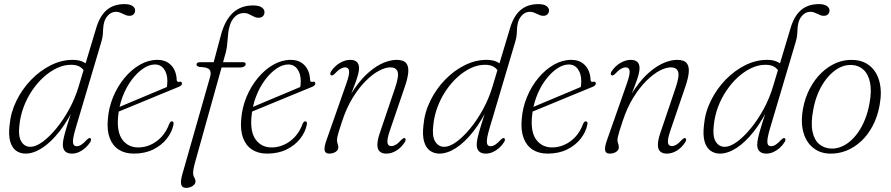

<svg xmlns="http://www.w3.org/2000/svg" viewBox="-20 -740 4340 935"><path d="M419.5 -400 395 -386Q385.5 -404.5 369.5 -414.5Q353.5 -424.5 325.5 -424.5Q291.5 -424.5 257.5 -408.5Q223.5 -392.5 192.5 -364.5Q161.5 -336.5 136.2 -299Q111 -261.5 95 -218.5Q79 -175.5 74.5 -130Q68 -76.5 83.8 -50.8Q99.5 -25 128 -25Q154 -25 187 -49Q220 -73 254.2 -114.5Q288.5 -156 317.2 -208.8Q346 -261.5 363 -319L448.5 -603.5Q466 -662.5 499.8 -691.2Q533.5 -720 586.5 -720Q612 -720 625 -711Q638 -702 638 -689.5Q638 -678.5 631 -670.8Q624 -663 610 -663Q601 -663 593.5 -666Q586 -669 578.5 -672.8Q571 -676.5 562.8 -679.5Q554.5 -682.5 544.5 -682.5Q522.5 -682.5 506 -665Q489.5 -647.5 485 -622Q483.5 -613.5 482.8 -606Q482 -598.5 481.8 -591Q481.5 -583.5 481 -575.5Q480.5 -567.5 479 -558.8Q477.5 -550 474.5 -539.5L350 -120.5Q334.5 -69.5 335.2 -48.8Q336 -28 353.5 -28Q364 -28 375.5 -35Q387 -42 403 -59.5Q407.5 -64 411.8 -66.5Q416 -69 420 -67Q423.5 -65 423.5 -60.2Q423.5 -55.5 420 -49Q409.5 -32 395 -19.2Q380.5 -6.5 364 0.8Q347.5 8 330 8Q309 8 297.5 -2.8Q286 -13.5 286 -36Q286 -49 290.5 -69.5Q295 -90 306.8 -128.5Q318.5 -167 339.5 -232L349 -233Q311.5 -153 269.2 -99.5Q227 -46 184.8 -19Q142.5 8 104.5 8Q78 8 58.2 -6.2Q38.5 -20.5 29.8 -50.8Q21 -81 26.5 -129.5Q32 -192.5 60.2 -249.8Q88.5 -307 132 -351.8Q175.5 -396.5 227.8 -422.5Q280 -448.5 333.5 -448.5Q359 -448.5 376.5 -442Q394 -435.5 404.5 -424.8Q415 -414 419.5 -400Z M533.5 -207.5Q533.5 -207.5 552.8 -215.5Q572 -223.5 602.8 -236.5Q633.5 -249.5 669.2 -264.5Q705 -279.5 738.8 -293.5Q772.5 -307.5 796.5 -318L789.5 -305.5Q792.5 -314 793.8 -323Q795 -332 795 -346Q795 -381 778.8 -403.5Q762.5 -426 734.5 -426Q706.5 -426 677 -406Q647.5 -386 621.2 -351Q595 -316 577.2 -269.8Q559.5 -223.5 555 -170Q548.5 -96 576.5 -59Q604.5 -22 653.5 -22Q683.5 -22 712.8 -34.8Q742 -47.5 766 -73Q790 -98.5 804.5 -137.5Q807.5 -144 810.8 -146.8Q814 -149.5 817.5 -149Q822 -149 824.2 -145Q826.5 -141 824.5 -132.5Q817.5 -96.5 792 -64.2Q766.5 -32 726 -12Q685.5 8 631.5 8Q588 8 558 -11.5Q528 -31 514.2 -68Q500.5 -105 505 -157Q509 -215 530.8 -267.5Q552.5 -320 586.5 -360.8Q620.5 -401.5 661.8 -425Q703 -448.5 746 -448.5Q776.5 -448.5 797.2 -435.5Q818 -422.5 829 -400Q840 -377.5 840.5 -350.5Q841 -345 844 -342.8Q847 -340.5 852.5 -341.5Q858.5 -343.5 862 -341.5Q865.5 -339.5 866 -334Q866.5 -329 862.8 -324.8Q859 -320.5 849 -316.5Q830.5 -309 800.2 -296.5Q770 -284 734.8 -269.5Q699.5 -255 664.5 -240.5Q629.5 -226 600.8 -214.2Q572 -202.5 554.5 -195.2Q537 -188 537 -188Z M1037.5 -411.5 1045.5 -437H1164Q1170 -437 1173.2 -434.8Q1176.5 -432.5 1176.5 -428Q1176.5 -423 1172.8 -419.2Q1169 -415.5 1163 -413.5Q1157 -411.5 1149.5 -411.5ZM937 -426Q937 -431 941 -434Q945 -437 952.5 -437H1020.5L1055.5 -567.5Q1074.5 -640 1113.2 -676.8Q1152 -713.5 1212.5 -713.5Q1241.5 -713.5 1254.8 -703.8Q1268 -694 1268 -681Q1268 -669 1260.5 -661.2Q1253 -653.5 1238.5 -653.5Q1229 -653.5 1220.8 -657Q1212.5 -660.5 1204.8 -665Q1197 -669.5 1188.2 -673Q1179.5 -676.5 1167.5 -676.5Q1142 -676.5 1123.5 -658.2Q1105 -640 1097.5 -610Q1093.5 -596 1091.5 -580Q1089.5 -564 1088.5 -547.5Q1087.5 -531 1085.2 -514.2Q1083 -497.5 1078.5 -481L928 57.5Q924.5 71 922.5 82Q920.5 93 920.5 103.5Q920.5 112.5 923.5 118.8Q926.5 125 929.2 130.5Q932 136 932 143.5Q932 152 925.5 159.2Q919 166.5 908.5 170.8Q898 175 886 175Q867.5 175 862.8 159.8Q858 144.5 867.5 110L1003 -365Q1010 -389 1000.2 -401Q990.5 -413 952 -414Q943.5 -415.5 940.2 -418.8Q937 -422 937 -426Z M1183 -207.5Q1183 -207.5 1202.2 -215.5Q1221.5 -223.5 1252.2 -236.5Q1283 -249.5 1318.8 -264.5Q1354.5 -279.5 1388.2 -293.5Q1422 -307.5 1446 -318L1439 -305.5Q1442 -314 1443.2 -323Q1444.5 -332 1444.5 -346Q1444.5 -381 1428.2 -403.5Q1412 -426 1384 -426Q1356 -426 1326.5 -406Q1297 -386 1270.8 -351Q1244.5 -316 1226.8 -269.8Q1209 -223.5 1204.5 -170Q1198 -96 1226 -59Q1254 -22 1303 -22Q1333 -22 1362.2 -34.8Q1391.5 -47.5 1415.5 -73Q1439.5 -98.5 1454 -137.5Q1457 -144 1460.2 -146.8Q1463.5 -149.5 1467 -149Q1471.5 -149 1473.8 -145Q1476 -141 1474 -132.5Q1467 -96.5 1441.5 -64.2Q1416 -32 1375.5 -12Q1335 8 1281 8Q1237.5 8 1207.5 -11.5Q1177.5 -31 1163.8 -68Q1150 -105 1154.5 -157Q1158.5 -215 1180.2 -267.5Q1202 -320 1236 -360.8Q1270 -401.5 1311.2 -425Q1352.5 -448.5 1395.5 -448.5Q1426 -448.5 1446.8 -435.5Q1467.5 -422.5 1478.5 -400Q1489.5 -377.5 1490 -350.5Q1490.5 -345 1493.5 -342.8Q1496.5 -340.5 1502 -341.5Q1508 -343.5 1511.5 -341.5Q1515 -339.5 1515.5 -334Q1516 -329 1512.2 -324.8Q1508.5 -320.5 1498.5 -316.5Q1480 -309 1449.8 -296.5Q1419.5 -284 1384.2 -269.5Q1349 -255 1314 -240.5Q1279 -226 1250.2 -214.2Q1221.5 -202.5 1204 -195.2Q1186.5 -188 1186.5 -188Z M1592 -373.5Q1588 -375.5 1588.2 -380.8Q1588.5 -386 1592 -392Q1609.5 -418.5 1635 -433.5Q1660.5 -448.5 1685.5 -448.5Q1706.5 -448.5 1717.5 -438.5Q1728.5 -428.5 1728.5 -408Q1728.5 -395.5 1723.8 -377.2Q1719 -359 1709.2 -332.5Q1699.5 -306 1684.5 -268Q1669.5 -230 1649.5 -177.5L1643 -186.5Q1672 -259.5 1707 -309.5Q1742 -359.5 1778.5 -390.2Q1815 -421 1849.2 -434.8Q1883.5 -448.5 1911 -448.5Q1945 -448.5 1958 -432.5Q1971 -416.5 1968 -386.2Q1965 -356 1950 -313.5L1877.5 -101Q1864 -60.5 1867 -44.5Q1870 -28.5 1885.5 -28.5Q1895.5 -28.5 1907 -35Q1918.5 -41.5 1935 -59.5Q1940.5 -64.5 1944.2 -66.8Q1948 -69 1951.5 -67Q1955.5 -65 1955.2 -60Q1955 -55 1952 -49Q1934.5 -21.5 1910.8 -6.8Q1887 8 1861 8Q1840.5 8 1829.2 -2.2Q1818 -12.5 1817.8 -33.8Q1817.5 -55 1828 -87.5L1904.5 -313.5Q1923.5 -370 1916.2 -391Q1909 -412 1880.5 -412Q1857.5 -412 1826.2 -395.8Q1795 -379.5 1761.8 -346.5Q1728.5 -313.5 1698 -264.5Q1667.5 -215.5 1646 -149.5Q1635.5 -117.5 1630 -99.8Q1624.5 -82 1622.8 -73Q1621 -64 1621 -58Q1621 -48.5 1624.2 -40.5Q1627.5 -32.5 1627.5 -22.5Q1627.5 -9 1614.5 -0.5Q1601.5 8 1582.5 8Q1564 8 1560.8 -8Q1557.5 -24 1571.5 -62L1667 -334Q1682.5 -378.5 1680 -395.2Q1677.5 -412 1661 -412Q1650.5 -412 1638.2 -405Q1626 -398 1610 -381Q1604.5 -375.5 1600.2 -373.5Q1596 -371.5 1592 -373.5Z M2435 -400 2410.5 -386Q2401 -404.5 2385 -414.5Q2369 -424.5 2341 -424.5Q2307 -424.5 2273 -408.5Q2239 -392.5 2208 -364.5Q2177 -336.5 2151.8 -299Q2126.5 -261.5 2110.5 -218.5Q2094.5 -175.5 2090 -130Q2083.5 -76.5 2099.2 -50.8Q2115 -25 2143.5 -25Q2169.5 -25 2202.5 -49Q2235.5 -73 2269.8 -114.5Q2304 -156 2332.8 -208.8Q2361.5 -261.5 2378.5 -319L2464 -603.5Q2481.5 -662.5 2515.2 -691.2Q2549 -720 2602 -720Q2627.5 -720 2640.5 -711Q2653.5 -702 2653.5 -689.5Q2653.5 -678.5 2646.5 -670.8Q2639.5 -663 2625.5 -663Q2616.5 -663 2609 -666Q2601.5 -669 2594 -672.8Q2586.5 -676.5 2578.2 -679.5Q2570 -682.5 2560 -682.5Q2538 -682.5 2521.5 -665Q2505 -647.5 2500.5 -622Q2499 -613.5 2498.2 -606Q2497.5 -598.5 2497.2 -591Q2497 -583.5 2496.5 -575.5Q2496 -567.5 2494.5 -558.8Q2493 -550 2490 -539.5L2365.5 -120.5Q2350 -69.5 2350.8 -48.8Q2351.5 -28 2369 -28Q2379.5 -28 2391 -35Q2402.5 -42 2418.5 -59.5Q2423 -64 2427.2 -66.5Q2431.5 -69 2435.5 -67Q2439 -65 2439 -60.2Q2439 -55.5 2435.5 -49Q2425 -32 2410.5 -19.2Q2396 -6.5 2379.5 0.8Q2363 8 2345.5 8Q2324.5 8 2313 -2.8Q2301.5 -13.5 2301.5 -36Q2301.5 -49 2306 -69.5Q2310.5 -90 2322.2 -128.5Q2334 -167 2355 -232L2364.5 -233Q2327 -153 2284.8 -99.5Q2242.5 -46 2200.2 -19Q2158 8 2120 8Q2093.5 8 2073.8 -6.2Q2054 -20.5 2045.2 -50.8Q2036.5 -81 2042 -129.5Q2047.5 -192.5 2075.8 -249.8Q2104 -307 2147.5 -351.8Q2191 -396.5 2243.2 -422.5Q2295.5 -448.5 2349 -448.5Q2374.5 -448.5 2392 -442Q2409.5 -435.5 2420 -424.8Q2430.5 -414 2435 -400Z M2549 -207.5Q2549 -207.5 2568.2 -215.5Q2587.5 -223.5 2618.2 -236.5Q2649 -249.5 2684.8 -264.5Q2720.5 -279.5 2754.2 -293.5Q2788 -307.5 2812 -318L2805 -305.5Q2808 -314 2809.2 -323Q2810.5 -332 2810.5 -346Q2810.5 -381 2794.2 -403.5Q2778 -426 2750 -426Q2722 -426 2692.5 -406Q2663 -386 2636.8 -351Q2610.5 -316 2592.8 -269.8Q2575 -223.5 2570.5 -170Q2564 -96 2592 -59Q2620 -22 2669 -22Q2699 -22 2728.2 -34.8Q2757.5 -47.5 2781.5 -73Q2805.5 -98.5 2820 -137.5Q2823 -144 2826.2 -146.8Q2829.5 -149.5 2833 -149Q2837.5 -149 2839.8 -145Q2842 -141 2840 -132.5Q2833 -96.5 2807.5 -64.2Q2782 -32 2741.5 -12Q2701 8 2647 8Q2603.5 8 2573.5 -11.5Q2543.5 -31 2529.8 -68Q2516 -105 2520.5 -157Q2524.5 -215 2546.2 -267.5Q2568 -320 2602 -360.8Q2636 -401.5 2677.2 -425Q2718.5 -448.5 2761.5 -448.5Q2792 -448.5 2812.8 -435.5Q2833.5 -422.5 2844.5 -400Q2855.5 -377.5 2856 -350.5Q2856.5 -345 2859.5 -342.8Q2862.5 -340.5 2868 -341.5Q2874 -343.5 2877.5 -341.5Q2881 -339.5 2881.5 -334Q2882 -329 2878.2 -324.8Q2874.5 -320.5 2864.5 -316.5Q2846 -309 2815.8 -296.5Q2785.5 -284 2750.2 -269.5Q2715 -255 2680 -240.5Q2645 -226 2616.2 -214.2Q2587.5 -202.5 2570 -195.2Q2552.5 -188 2552.5 -188Z M2958 -373.5Q2954 -375.5 2954.2 -380.8Q2954.5 -386 2958 -392Q2975.5 -418.5 3001 -433.5Q3026.5 -448.5 3051.5 -448.5Q3072.5 -448.5 3083.5 -438.5Q3094.5 -428.5 3094.5 -408Q3094.5 -395.5 3089.8 -377.2Q3085 -359 3075.2 -332.5Q3065.5 -306 3050.5 -268Q3035.5 -230 3015.5 -177.5L3009 -186.5Q3038 -259.5 3073 -309.5Q3108 -359.5 3144.5 -390.2Q3181 -421 3215.2 -434.8Q3249.5 -448.5 3277 -448.5Q3311 -448.5 3324 -432.5Q3337 -416.5 3334 -386.2Q3331 -356 3316 -313.5L3243.5 -101Q3230 -60.5 3233 -44.5Q3236 -28.5 3251.5 -28.5Q3261.5 -28.5 3273 -35Q3284.5 -41.5 3301 -59.5Q3306.5 -64.5 3310.2 -66.8Q3314 -69 3317.5 -67Q3321.5 -65 3321.2 -60Q3321 -55 3318 -49Q3300.5 -21.5 3276.8 -6.8Q3253 8 3227 8Q3206.5 8 3195.2 -2.2Q3184 -12.5 3183.8 -33.8Q3183.5 -55 3194 -87.5L3270.5 -313.5Q3289.5 -370 3282.2 -391Q3275 -412 3246.5 -412Q3223.5 -412 3192.2 -395.8Q3161 -379.5 3127.8 -346.5Q3094.5 -313.5 3064 -264.5Q3033.5 -215.5 3012 -149.5Q3001.5 -117.5 2996 -99.8Q2990.5 -82 2988.8 -73Q2987 -64 2987 -58Q2987 -48.5 2990.2 -40.5Q2993.5 -32.5 2993.5 -22.5Q2993.5 -9 2980.5 -0.5Q2967.5 8 2948.5 8Q2930 8 2926.8 -8Q2923.5 -24 2937.5 -62L3033 -334Q3048.5 -378.5 3046 -395.2Q3043.5 -412 3027 -412Q3016.5 -412 3004.2 -405Q2992 -398 2976 -381Q2970.5 -375.5 2966.2 -373.5Q2962 -371.5 2958 -373.5Z M3801 -400 3776.5 -386Q3767 -404.5 3751 -414.5Q3735 -424.5 3707 -424.5Q3673 -424.5 3639 -408.5Q3605 -392.5 3574 -364.5Q3543 -336.5 3517.8 -299Q3492.5 -261.5 3476.5 -218.5Q3460.5 -175.5 3456 -130Q3449.5 -76.5 3465.2 -50.8Q3481 -25 3509.5 -25Q3535.5 -25 3568.5 -49Q3601.5 -73 3635.8 -114.5Q3670 -156 3698.8 -208.8Q3727.5 -261.5 3744.5 -319L3830 -603.5Q3847.5 -662.5 3881.2 -691.2Q3915 -720 3968 -720Q3993.5 -720 4006.5 -711Q4019.5 -702 4019.5 -689.5Q4019.5 -678.5 4012.5 -670.8Q4005.5 -663 3991.5 -663Q3982.5 -663 3975 -666Q3967.5 -669 3960 -672.8Q3952.5 -676.5 3944.2 -679.5Q3936 -682.5 3926 -682.5Q3904 -682.5 3887.5 -665Q3871 -647.5 3866.5 -622Q3865 -613.5 3864.2 -606Q3863.5 -598.5 3863.2 -591Q3863 -583.5 3862.5 -575.5Q3862 -567.5 3860.5 -558.8Q3859 -550 3856 -539.5L3731.5 -120.5Q3716 -69.5 3716.8 -48.8Q3717.5 -28 3735 -28Q3745.5 -28 3757 -35Q3768.5 -42 3784.5 -59.5Q3789 -64 3793.2 -66.5Q3797.5 -69 3801.5 -67Q3805 -65 3805 -60.2Q3805 -55.5 3801.5 -49Q3791 -32 3776.5 -19.2Q3762 -6.5 3745.5 0.8Q3729 8 3711.5 8Q3690.5 8 3679 -2.8Q3667.5 -13.5 3667.5 -36Q3667.5 -49 3672 -69.5Q3676.5 -90 3688.2 -128.5Q3700 -167 3721 -232L3730.5 -233Q3693 -153 3650.8 -99.5Q3608.5 -46 3566.2 -19Q3524 8 3486 8Q3459.5 8 3439.8 -6.2Q3420 -20.5 3411.2 -50.8Q3402.5 -81 3408 -129.5Q3413.5 -192.5 3441.8 -249.8Q3470 -307 3513.5 -351.8Q3557 -396.5 3609.2 -422.5Q3661.5 -448.5 3715 -448.5Q3740.5 -448.5 3758 -442Q3775.5 -435.5 3786 -424.8Q3796.5 -414 3801 -400Z M4136 -448Q4184.5 -446 4217.2 -418.2Q4250 -390.5 4262.8 -341.8Q4275.5 -293 4263.5 -227.5Q4253.5 -172 4230.2 -127.8Q4207 -83.5 4173.8 -52.5Q4140.5 -21.5 4101 -6Q4061.5 9.5 4019 8Q3973.5 6.5 3940 -20Q3906.5 -46.5 3892.5 -95Q3878.5 -143.5 3890.5 -211.5Q3900.5 -264.5 3923.5 -308.5Q3946.5 -352.5 3979.8 -384.8Q4013 -417 4052.8 -433.8Q4092.5 -450.5 4136 -448ZM4027 -16.5Q4050.5 -15.5 4074.2 -24.5Q4098 -33.5 4119.8 -52Q4141.5 -70.5 4160 -97.2Q4178.5 -124 4192.5 -158.8Q4206.5 -193.5 4214 -235Q4225.5 -296.5 4217 -337.8Q4208.5 -379 4185 -400.5Q4161.5 -422 4128.5 -423.5Q4104 -425 4080 -415.8Q4056 -406.5 4034 -387.2Q4012 -368 3993.2 -340.8Q3974.5 -313.5 3960.8 -278.8Q3947 -244 3940 -203.5Q3928 -140 3936.8 -99Q3945.5 -58 3969.5 -38Q3993.5 -18 4027 -16.5Z"/></svg>

Font: Fraunces 72pt Soft Wonky ExtraLight
Style: Italic
Weight: 250
Italic angle: -16°
Version: Version 1.000;[b76b70a41]